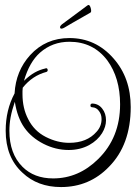

<svg xmlns="http://www.w3.org/2000/svg" viewBox="-20 -698 557 777"><path d="M227 59Q132 59 71 1Q3 -61 3 -169Q3 -253 39 -320Q44 -411 102 -475Q165 -544 261 -544Q367 -544 439 -462Q509 -383 509 -265Q509 -112 421 -23Q342 59 227 59ZM195 24Q298 24 377 -54Q466 -141 466 -276Q466 -383 414 -454Q357 -529 261 -529Q192 -529 142 -485Q99 -447 77 -371Q100 -393 120.5 -404.5Q141 -416 164 -421L166 -422Q173 -422 173 -414Q173 -409 168 -407Q111 -392 72 -343L71 -329V-317Q71 -260 94 -216Q118 -168 165 -144Q212 -120 260 -120Q332 -120 371 -165Q391 -187 391 -216Q391 -235 381 -248Q371 -263 353 -264Q346 -264 346 -271Q346 -279 354 -279Q379 -278 394 -258Q409 -239 409 -211Q409 -185 393 -159Q375 -130 341 -111Q304 -91 258 -91Q205 -91 156 -116Q107 -141 78.5 -181.5Q50 -222 40 -286Q28 -251 23 -223.5Q18 -196 18 -169Q18 -76 71 -23Q118 24 195 24ZM229 -582Q223 -582 223 -588Q223 -593 230 -599L315 -662Q322 -667 329 -672.5Q336 -678 338 -678Q344 -678 347.5 -664Q351 -650 346 -647Q337 -642 315.5 -629.5Q294 -617 272.5 -605Q251 -593 242 -587Q234 -582 229 -582Z"/></svg>

Font: Puppies Play
Style: Regular
Weight: 400
Designer: Robert E. Leuschke
Foundry: Robert E. Leuschke
Version: Version 1.010; ttfautohint (v1.8.3)